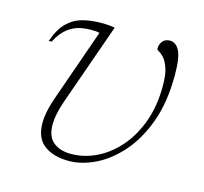

<svg xmlns="http://www.w3.org/2000/svg" viewBox="-83 -615 762 717"><g transform="rotate(15 298.0 -256.0)"><path d="M540.5 -401.5Q540.5 -297.5 512.5 -220.2Q484.5 -143 439.2 -91.8Q394 -40.5 341.5 -15.2Q289 10 240 10Q180.5 10 144.8 -16.8Q109 -43.5 109 -102Q109 -143 128 -198L227.5 -481.5Q220.5 -484 210.5 -484.2Q200.5 -484.5 192 -484.5Q145.5 -484.5 114.2 -464Q83 -443.5 64 -404H52.5Q69.5 -452.5 94.8 -477.2Q120 -502 153.5 -510.8Q187 -519.5 228.5 -519.5Q240 -519.5 254.8 -518.2Q269.5 -517 277.5 -515L165.5 -197.5Q156 -170 151.5 -147.5Q147 -125 147 -106.5Q147 -59.5 172.8 -38.5Q198.5 -17.5 241 -17.5Q292.5 -17.5 340.2 -41Q388 -64.5 425.8 -108.2Q463.5 -152 485.5 -213.2Q507.5 -274.5 507.5 -350.5Q507.5 -395 499 -419.5Q490.5 -444 479.8 -455.8Q469 -467.5 460.5 -472Q452 -476.5 452 -481Q452 -498.5 462 -510.2Q472 -522 490 -522Q513 -522 526.8 -495.8Q540.5 -469.5 540.5 -401.5Z"/></g></svg>

Font: Newsreader 6pt ExtraLight
Style: Italic
Weight: 275
Italic angle: -17°
Designer: Hugues Gentile
Foundry: Production Type
Version: Version 1.003; ttfautohint (v1.8.3)